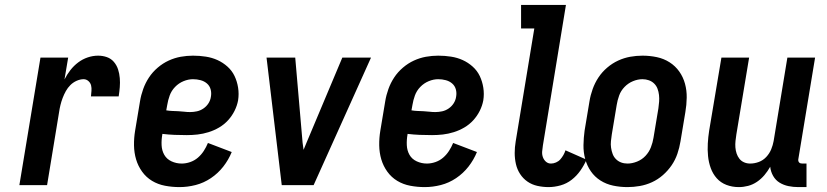

<svg xmlns="http://www.w3.org/2000/svg" viewBox="-20 -755 3373 783"><path d="M59 0 145 -520H258L243 -431Q253 -451 267 -469Q281 -487 299 -500.5Q317 -514 338 -521Q359 -528 380 -528Q399 -528 416 -522Q433 -516 444.5 -502.5Q456 -489 461.5 -472Q467 -455 468.5 -436.5Q470 -418 468.5 -399.5Q467 -381 464 -362H351Q352 -373 353 -384.5Q354 -396 351.5 -406.5Q349 -417 340.5 -424.5Q332 -432 321 -432Q307 -432 292.5 -425.5Q278 -419 267 -408Q256 -397 248.5 -383.5Q241 -370 235.5 -355.5Q230 -341 226.5 -326.5Q223 -312 221 -298L172 0Z M712 8Q682 8 653 2.5Q624 -3 600 -17.5Q576 -32 559.5 -55Q543 -78 535 -105Q527 -132 526.5 -162Q526 -192 531 -222L551 -342Q555 -367 564 -392Q573 -417 587.5 -439Q602 -461 623 -479Q644 -497 668 -508Q692 -519 717 -523.5Q742 -528 767 -528Q794 -528 819.5 -524Q845 -520 867 -510Q889 -500 907.5 -483.5Q926 -467 936.5 -445Q947 -423 951 -397.5Q955 -372 951 -346Q947 -324 936.5 -303Q926 -282 910 -264.5Q894 -247 873.5 -235Q853 -223 830.5 -216Q808 -209 786 -206.5Q764 -204 742 -204Q716 -204 691.5 -205Q667 -206 642 -209V-207Q638 -185 639 -163Q640 -141 650 -123.5Q660 -106 679.5 -97Q699 -88 721 -88Q738 -88 755.5 -94Q773 -100 787 -112Q801 -124 811 -139.5Q821 -155 828 -172L925 -135Q912 -103 890.5 -75.5Q869 -48 840 -28.5Q811 -9 778 -0.5Q745 8 712 8ZM755 -298Q769 -298 783 -301Q797 -304 809.5 -312.5Q822 -321 830 -333.5Q838 -346 840 -360Q843 -376 839 -390.5Q835 -405 824 -414.5Q813 -424 798 -428Q783 -432 767 -432Q748 -432 728.5 -424Q709 -416 694 -400.5Q679 -385 672 -365.5Q665 -346 662 -327L658 -305Q670 -303 682 -302.5Q694 -302 706.5 -301.5Q719 -301 731 -299.5Q743 -298 755 -298Z M1129 0 1067 -520H1184L1214 -173Q1215 -166 1216 -158.5Q1217 -151 1218 -144Q1221 -151 1224 -158.5Q1227 -166 1230 -173L1376 -520H1493L1259 0Z M1712 8Q1682 8 1653 2.5Q1624 -3 1600 -17.5Q1576 -32 1559.5 -55Q1543 -78 1535 -105Q1527 -132 1526.5 -162Q1526 -192 1531 -222L1551 -342Q1555 -367 1564 -392Q1573 -417 1587.5 -439Q1602 -461 1623 -479Q1644 -497 1668 -508Q1692 -519 1717 -523.5Q1742 -528 1767 -528Q1794 -528 1819.5 -524Q1845 -520 1867 -510Q1889 -500 1907.5 -483.5Q1926 -467 1936.5 -445Q1947 -423 1951 -397.5Q1955 -372 1951 -346Q1947 -324 1936.5 -303Q1926 -282 1910 -264.5Q1894 -247 1873.5 -235Q1853 -223 1830.5 -216Q1808 -209 1786 -206.5Q1764 -204 1742 -204Q1716 -204 1691.5 -205Q1667 -206 1642 -209V-207Q1638 -185 1639 -163Q1640 -141 1650 -123.5Q1660 -106 1679.5 -97Q1699 -88 1721 -88Q1738 -88 1755.5 -94Q1773 -100 1787 -112Q1801 -124 1811 -139.5Q1821 -155 1828 -172L1925 -135Q1912 -103 1890.5 -75.5Q1869 -48 1840 -28.5Q1811 -9 1778 -0.5Q1745 8 1712 8ZM1755 -298Q1769 -298 1783 -301Q1797 -304 1809.5 -312.5Q1822 -321 1830 -333.5Q1838 -346 1840 -360Q1843 -376 1839 -390.5Q1835 -405 1824 -414.5Q1813 -424 1798 -428Q1783 -432 1767 -432Q1748 -432 1728.5 -424Q1709 -416 1694 -400.5Q1679 -385 1672 -365.5Q1665 -346 1662 -327L1658 -305Q1670 -303 1682 -302.5Q1694 -302 1706.5 -301.5Q1719 -301 1731 -299.5Q1743 -298 1755 -298Z M2217 8Q2194 8 2171.5 3Q2149 -2 2131 -14.5Q2113 -27 2101 -45.5Q2089 -64 2084 -86Q2079 -108 2079 -131Q2079 -154 2083 -178L2159 -639H2105V-735H2288L2194 -162Q2192 -150 2191 -137.5Q2190 -125 2194 -114Q2198 -103 2206.5 -95.5Q2215 -88 2227 -88Q2237 -88 2247.5 -92.5Q2258 -97 2265 -105Q2272 -113 2277.5 -122.5Q2283 -132 2286 -142L2372 -104Q2362 -81 2347 -59.5Q2332 -38 2311.5 -22Q2291 -6 2266 1Q2241 8 2217 8Z M2539 8Q2509 8 2480.5 2Q2452 -4 2428.5 -19Q2405 -34 2389.5 -56.5Q2374 -79 2366.5 -106.5Q2359 -134 2359.5 -163.5Q2360 -193 2364 -222L2384 -342Q2388 -367 2397 -392Q2406 -417 2420.5 -439Q2435 -461 2456 -479Q2477 -497 2501 -508Q2525 -519 2550 -523.5Q2575 -528 2600 -528Q2630 -528 2658.5 -522Q2687 -516 2710.5 -501Q2734 -486 2750 -463.5Q2766 -441 2773.5 -413.5Q2781 -386 2780.5 -356.5Q2780 -327 2775 -298L2755 -178Q2751 -153 2742.5 -128Q2734 -103 2719 -81Q2704 -59 2683.5 -41Q2663 -23 2639 -12Q2615 -1 2589.5 3.5Q2564 8 2539 8ZM2539 -88Q2558 -88 2578 -96Q2598 -104 2612.5 -119.5Q2627 -135 2634.5 -154.5Q2642 -174 2645 -193L2665 -313Q2667 -327 2668 -340.5Q2669 -354 2667.5 -367.5Q2666 -381 2661.5 -393Q2657 -405 2648 -414Q2639 -423 2626.5 -427.5Q2614 -432 2600 -432Q2581 -432 2561.5 -424Q2542 -416 2527 -400.5Q2512 -385 2505 -365.5Q2498 -346 2495 -327L2475 -207Q2473 -193 2471.5 -179.5Q2470 -166 2472 -152.5Q2474 -139 2478.5 -127Q2483 -115 2492 -106Q2501 -97 2513 -92.5Q2525 -88 2539 -88Z M2993 8Q2966 8 2942.5 -1Q2919 -10 2903 -28Q2887 -46 2878.5 -69.5Q2870 -93 2867.5 -118.5Q2865 -144 2866.5 -170Q2868 -196 2872 -222L2922 -520H3035L2983 -207Q2981 -194 2979.5 -180.5Q2978 -167 2979 -154Q2980 -141 2984 -129Q2988 -117 2995.5 -107.5Q3003 -98 3014.5 -93Q3026 -88 3039 -88Q3057 -88 3074.5 -94.5Q3092 -101 3105 -115Q3118 -129 3125 -146Q3132 -163 3135 -180L3191 -520H3304L3236 -108Q3235 -104 3235.5 -100Q3236 -96 3238.5 -93Q3241 -90 3244.5 -89Q3248 -88 3252 -88H3269V8H3236Q3215 8 3195.5 4Q3176 0 3159.5 -10Q3143 -20 3133 -37.5Q3123 -55 3121 -75Q3111 -57 3097.5 -41Q3084 -25 3067 -13.5Q3050 -2 3031 3Q3012 8 2993 8Z"/></svg>

Font: Iosevka Custom
Style: Bold Italic
Weight: 700
Italic angle: -9°
Designer: Belleve Invis
Foundry: Belleve Invis
Version: Version 30.3.1; ttfautohint (v1.8.3)